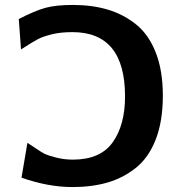

<svg xmlns="http://www.w3.org/2000/svg" viewBox="-20 -736 740 777"><path d="M639 -349Q639 -245 610 -171Q581 -97 529 -56Q477 -15 414 3Q351 21 273 21Q175 21 67 -17L91 -158Q92 -158 120.5 -138.5Q149 -119 161.5 -113Q174 -107 206.5 -98.5Q239 -90 275 -90Q386 -90 436 -160Q486 -230 486 -346Q486 -606 273 -606Q225 -606 189 -597Q153 -588 132.5 -577Q112 -566 65 -536L56 -659Q122 -693 164.5 -704.5Q207 -716 275 -716Q353 -716 416.5 -697Q480 -678 531 -637Q582 -596 610.5 -523Q639 -450 639 -349Z"/></svg>

Font: Coval
Style: Heavy
Weight: 900
Foundry: Context Ltd
Version: Version 001.000